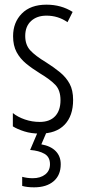

<svg xmlns="http://www.w3.org/2000/svg" viewBox="-20 -562 366 822"><path d="M293 -134Q293 -66 256.5 -28Q220 10 151 10Q114 10 84 0.5Q54 -9 35 -21V-78Q56 -61 86.5 -50.5Q117 -40 150 -40Q193 -40 216 -64.5Q239 -89 239 -133Q239 -175 217.5 -198Q196 -221 151 -248Q117 -269 91.5 -290Q66 -311 51 -339Q36 -367 36 -407Q36 -466 73.5 -504Q111 -542 179 -542Q242 -542 291 -511L269 -467Q229 -495 179 -495Q138 -495 113 -472Q88 -449 88 -408Q88 -370 109.5 -346.5Q131 -323 179 -294Q212 -273 237.5 -252Q263 -231 278 -203.5Q293 -176 293 -134ZM240 141Q240 188 209.5 214Q179 240 126 240Q96 240 75 234V195Q97 201 120 201Q153 201 173.5 185Q194 169 194 141Q194 110 170.5 96.5Q147 83 109 80L143 0H181L157 56Q197 63 218.5 85Q240 107 240 141Z"/></svg>

Font: Noto Sans Khmer ExtraCondensed Light
Style: Regular
Weight: 300
Width: 2
Designer: Danh Hong and the Monotype Design Team
Foundry: Monotype Imaging Inc.
Version: Version 2.004; ttfautohint (v1.8.4.7-5d5b)